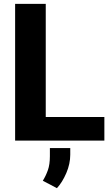

<svg xmlns="http://www.w3.org/2000/svg" viewBox="-20 -731 582 998"><path d="M522.5 -123V0H58.6V-710.9H217.8V-123ZM345.2 38.6V73.2Q345.2 120.6 324.7 168.5Q304.2 216.3 275.9 247.1L202.6 208.5Q218.8 182.1 229 153.1Q239.3 124 239.3 81.1V38.6Z"/></svg>

Font: Vazirmatn RD UI ExtraBold
Style: Regular
Weight: 800
Designer: Saber Rastikerdar
Foundry: Saber Rastikerdar
Version: Version 33.003